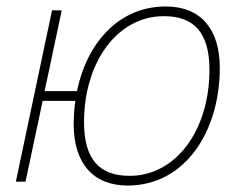

<svg xmlns="http://www.w3.org/2000/svg" viewBox="-20 -562 743 594"><path d="M29 0H59L112 -250H213C210 -227 208 -203 208 -178C208 -58 267 12 375 12C553 12 660 -156 660 -352C660 -472 601 -542 493 -542C347 -542 249 -429 218 -280H118L171 -530H141ZM381 -18C287 -18 240 -70 240 -184C240 -370 343 -512 487 -512C581 -512 628 -460 628 -346C628 -160 525 -18 381 -18Z"/></svg>

Font: Geist Thin
Style: Italic
Weight: 100
Italic angle: -12°
Designer: Basement.studio, Andrés Briganti, Mateo Zaragoza
Foundry: Basement.studio, Vercel, Andrés Briganti, Guido Ferreyra, Mateo Zaragoza
Version: Version 1.500